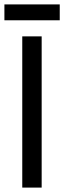

<svg xmlns="http://www.w3.org/2000/svg" viewBox="-31 -851 291 871"><path d="M240 -759V-831H-11V-759ZM158 0V-686H70V0Z"/></svg>

Font: Archivo Narrow
Style: Regular
Weight: 400
Designer: Hector Gatti
Foundry: Omnibus-Type
Version: Version 1.003;PS 001.003;hotconv 1.0.70;makeotf.lib2.5.58329